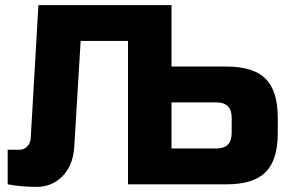

<svg xmlns="http://www.w3.org/2000/svg" viewBox="-20 -720 1135 750"><path d="M10 0V-135H55Q74 -135 86.5 -148Q99 -161 100 -180L130 -700H650V-460H865Q970 -460 1017.5 -412.5Q1065 -365 1065 -260V-200Q1065 -95 1017.5 -47.5Q970 0 865 0H480V-560H295L270 -145Q265 -73 224 -31.5Q183 10 123 10Q63 10 10 0ZM885 -260Q885 -320 825 -320H650V-140H825Q885 -140 885 -200Z"/></svg>

Font: Russo One
Style: Regular
Weight: 400
Designer: Jovanny lemonad
Foundry: Jovanny Lemonad
Version: Version 1.001